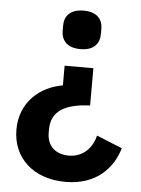

<svg xmlns="http://www.w3.org/2000/svg" viewBox="-52 -575 590 805"><g transform="rotate(5 243.0 -173.0)"><path d="M254 188C386 188 453 109 477 27L369 -17C356 37 317 77 258 77C203 77 166 45 166 -11V-25C166 -102 223 -136 329 -140V-297H208V-214C115 -199 30 -130 30 -13C30 107 119 188 254 188ZM268 -372C324 -372 348 -402 348 -443V-464C348 -504 324 -534 268 -534C211 -534 187 -504 187 -464V-443C187 -402 211 -372 268 -372Z"/></g></svg>

Font: IBM Plex Devanagari Medium
Style: Regular
Weight: 600
Designer: Mike Abbink, Paul van der Laan, Pieter van Rosmalen, Erin McLaughlin
Foundry: Bold Monday
Version: Version 1.0